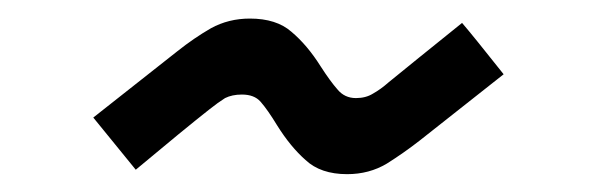

<svg xmlns="http://www.w3.org/2000/svg" viewBox="-20 -456 660 212"><path d="M129.9 -268.6Q118.2 -283.2 83 -326.2Q106.4 -344.7 175.8 -399.4Q194.3 -414.1 212.9 -424.8Q232.4 -435.5 255.9 -435.5Q285.2 -435.5 301.8 -420.9Q319.3 -406.2 334 -382.8Q344.7 -366.2 352.5 -357.4Q360.4 -347.7 373 -347.7Q383.8 -347.7 391.6 -352.5Q400.4 -357.4 409.2 -365.2Q435.5 -386.7 490.2 -430.7Q502 -417 536.1 -374Q512.7 -355.5 443.4 -300.8Q425.8 -287.1 407.2 -275.4Q387.7 -263.7 363.3 -263.7Q334 -263.7 317.4 -279.3Q300.8 -293.9 286.1 -317.4Q275.4 -335 267.6 -343.8Q260.7 -351.6 247.1 -351.6Q236.3 -351.6 228.5 -347.7Q220.7 -342.8 210.9 -335Q183.6 -313.5 129.9 -268.6Z"/></svg>

Font: Kadena Space Grotesk
Style: Regular
Weight: 400
Designer: Florian Karsten
Version: Version 2.000